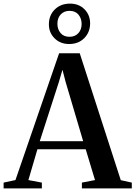

<svg xmlns="http://www.w3.org/2000/svg" viewBox="-48 -1042 749 1062"><path d="M37.5 -46 279 -747.5H393L620 -45.5L681 -32V0H405V-32L477.5 -46L426 -216.5H159L109 -46L183.5 -32V0H-28V-32ZM412 -261 315.5 -587 297.5 -656 277 -586.5 172 -261ZM334.5 -798.5Q285.5 -798.5 253.8 -830.2Q222 -862 222.5 -908Q222.5 -957.5 255.2 -989.8Q288 -1022 339 -1022Q388.5 -1022 419.5 -990.5Q450.5 -959 450.5 -912Q450 -863 417.8 -830.8Q385.5 -798.5 334.5 -798.5ZM336.5 -838.5Q366.5 -838.5 385 -858.2Q403.5 -878 403.5 -909.5Q403.5 -939.5 386.2 -960.8Q369 -982 336.5 -982Q306.5 -982 288 -962.2Q269.5 -942.5 269.5 -910.5Q269.5 -880.5 286.8 -859.5Q304 -838.5 336.5 -838.5Z"/></svg>

Font: Merriweather 96pt SemiBold
Style: Regular
Weight: 600
Version: Version 2.100